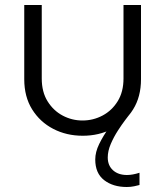

<svg xmlns="http://www.w3.org/2000/svg" viewBox="-20 -530 661 768"><path d="M311 13Q246 13 193 -14.5Q140 -42 108.5 -92.5Q77 -143 77 -213V-510H147V-216Q147 -162 170.5 -124.5Q194 -87 231 -67.5Q268 -48 310 -48Q353 -48 390.5 -68Q428 -88 451 -125.5Q474 -163 474 -216V-510H544V-213Q544 -143 512.5 -92.5Q481 -42 428.5 -14.5Q376 13 311 13ZM487 218Q432 218 396.5 190.5Q361 163 361 108Q361 78 377 45.5Q393 13 414 -16Q435 -45 452 -64Q469 -83 472 -86L497 -71Q494 -67 481 -50Q468 -33 451.5 -7.5Q435 18 423 46Q411 74 411 100Q411 132 432 151Q453 170 488 170Q510 170 538 161V210Q531 212 517 215Q503 218 487 218Z"/></svg>

Font: MuseoModerno Light
Style: Regular
Weight: 300
Designer: Pablo Cosgaya, Héctor Gatti, Marcela Romero, and the Authors of The MuseoModerno Project.
Foundry: Omnibus-Type Team
Version: Version 1.001